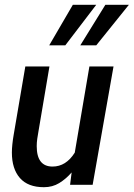

<svg xmlns="http://www.w3.org/2000/svg" viewBox="-20 -770 557 800"><path d="M163 10Q96.5 10 63 -28.2Q29.5 -66.5 29.5 -134.5Q29.5 -149.5 31.5 -169Q33.5 -188.5 37 -208.5L85.5 -493H186L140 -221Q137.5 -207 135.2 -191.5Q133 -176 133 -161Q133 -76 199 -76Q255 -76 291.5 -134L352.5 -493H453L366 0H272L278.5 -51.5Q254.5 -24 226.5 -7Q198.5 10 163 10ZM185 -581 283.5 -750H381L252 -581ZM314.5 -581 419 -750H517L381 -581Z"/></svg>

Font: Cabin Condensed Medium
Style: Italic
Weight: 500
Width: 3
Italic angle: -10°
Designer: Pablo Impallari
Foundry: Pablo Impallari. http://www.impallari.com Igino Marini. http://www.ikern.com
Version: Version 3.001; ttfautohint (v1.8.3)